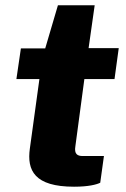

<svg xmlns="http://www.w3.org/2000/svg" viewBox="-20 -699 475 726"><path d="M413 -400 429 -517H315L338 -679H199L151 -516H59L42 -400H129L93 -138C81 -54 111 7 260 7C314 7 345 -1 359 -8L373 -109H293C273 -109 260 -116 265 -146L299 -400Z"/></svg>

Font: United Sans ExtraBold
Style: Italic
Weight: 800
Italic angle: -8°
Designer: Pablo Impallari, Rodrigo Fuenzalida (Modified by Dan O. Williams)
Version: Version 1.000;PS 001.000;hotconv 1.0.88;makeotf.lib2.5.64775